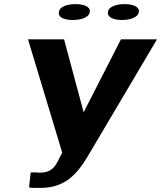

<svg xmlns="http://www.w3.org/2000/svg" viewBox="-20 -902 782 932"><path d="M116 -711 282 -161 267 -132C247 -89 226 -64 176 -64H168C165 -64 161 -65 156 -65H129L121 7C127 9 132 10 138 10H178C298 10 356 -61 404 -140L742 -711H567L386 -357L291 -711ZM266 -844C261 -815 296 -805 334 -805C371 -805 412 -816 416 -844C420 -871 384 -882 347 -882C310 -882 270 -872 266 -844ZM504 -844C500 -816 534 -805 572 -805C609 -805 650 -816 654 -844C658 -871 622 -882 585 -882C548 -882 508 -872 504 -844Z"/></svg>

Font: Aerodynamic
Style: BdObl
Weight: 500
Designer: Google
Version: Version 2.000980; 2014